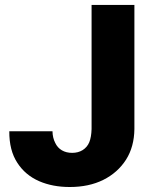

<svg xmlns="http://www.w3.org/2000/svg" viewBox="-20 -747 619 777"><path d="M350.6 -224.6V-727.1H523.9V-224.6Q522.9 -152.8 490.2 -101.1Q456.5 -48.3 397.9 -19Q339.8 9.8 262.2 9.8Q192.9 9.8 138.7 -13.7Q82.5 -38.1 50.3 -87.9Q17.1 -138.2 17.6 -215.8H192.4Q192.9 -189 203.6 -168.5Q212.9 -148.9 230.5 -138.7Q248 -128.4 272 -128.4Q296.4 -128.4 314.5 -139.6Q333 -151.4 341.3 -171.4Q349.6 -191.9 350.6 -224.6Z"/></svg>

Font: My Font
Style: Regular
Weight: 500
Designer: Rasmus Andersson
Foundry: rsms
Version: Version 0.001